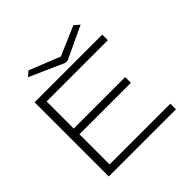

<svg xmlns="http://www.w3.org/2000/svg" viewBox="-196 -963 1142 1142"><g transform="rotate(-45 375.0 -392.5)"><path d="M90 0V-624H659V-577H144V-349H577V-301H144V-47H655V0ZM577 -785 610 -757 406 -661H384L168 -757L198 -784L393 -706Z"/></g></svg>

Font: Inconsolata ExtraExpanded Light
Style: Regular
Weight: 300
Width: 8
Monospace: yes
Designer: Raph Levien, Cyreal, Brenton Simpson
Foundry: Raph Levien, Cyreal, Google
Version: Version 3.001; ttfautohint (v1.8.2.53-6de2)